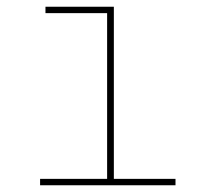

<svg xmlns="http://www.w3.org/2000/svg" viewBox="-20 -550 640 570"><path d="M99 0V-19H298V-511H115V-530H318V-19H501V0Z"/></svg>

Font: Iosevka Curly Thin Extended
Style: Regular
Weight: 100
Width: 7
Monospace: yes
Designer: Belleve Invis
Foundry: Belleve Invis
Version: Version 11.1.0; ttfautohint (v1.8.3)